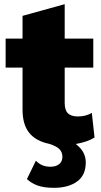

<svg xmlns="http://www.w3.org/2000/svg" viewBox="-20 -685 484 920"><path d="M391 93Q391 155 349 185Q307 215 239 215Q191 215 160.5 204Q130 193 109 173L152 85Q179 114 221 114Q248 114 263.5 101.5Q279 89 279 66Q279 44 264.5 29.5Q250 15 215 4Q152 -9 120 -48.5Q88 -88 88 -160V-361H7V-500H88V-609L290 -665V-500H427V-361H290V-192Q290 -157 305.5 -142Q321 -127 353 -127Q391 -127 420 -144L433 -26Q400 -5 343 5Q391 41 391 93Z"/></svg>

Font: Work Sans ExtraBold
Style: Regular
Weight: 800
Designer: Wei Huang
Foundry: Wei Huang
Version: Version 1.500